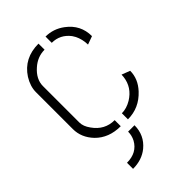

<svg xmlns="http://www.w3.org/2000/svg" viewBox="-204 -583 830 830"><g transform="rotate(-45 211.0 -168.0)"><path d="M101.6 168V130.9Q163.1 130.9 189.5 83Q200.2 62.5 200.2 39.1H239.3Q239.3 99.6 193.4 137.7Q156.2 168 101.6 168ZM39.1 -137.7Q39.1 -85.9 78.1 -44.9Q122.1 0 194.3 0V-37.1Q133.8 -37.1 97.7 -88.9Q79.1 -114.3 79.1 -137.7V-360.4Q79.1 -402.3 118.2 -436.5Q152.3 -466.8 195.3 -466.8V-503.9Q106.4 -503.9 61.5 -434.6Q39.1 -398.4 39.1 -363.3ZM238.3 -465.8Q289.1 -465.8 321.3 -423.8Q338.9 -398.4 342.8 -365.2Q343.8 -359.4 343.8 -349.6L381.8 -363.3Q381.8 -432.6 325.2 -474.6Q286.1 -503.9 238.3 -503.9ZM237.3 1Q306.6 1 355.5 -51.8Q392.6 -91.8 392.6 -140.6L354.5 -155.3Q354.5 -146.5 353.5 -141.6Q346.7 -85 295.9 -53.7Q266.6 -36.1 237.3 -36.1Z"/></g></svg>

Font: Post No Bills Colombo Light
Style: Regular
Weight: 300
Designer: Kosala Senevirathne, Siva Puranthara, Lasantha Premarathna, Tharique Azeez
Foundry: Mooniak
Version: Version 1.220 ; ttfautohint (v1.6)